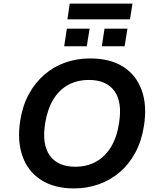

<svg xmlns="http://www.w3.org/2000/svg" viewBox="-20 -1041 883 1071"><path d="M393 10Q283 10 209.5 -37Q136 -84 105.5 -169.5Q75 -255 93 -369Q106 -452 141 -516Q176 -580 227.5 -624.5Q279 -669 343.5 -692Q408 -715 483 -715Q595 -715 667.5 -668.5Q740 -622 770.5 -537.5Q801 -453 783 -339Q770 -255 735 -190Q700 -125 648.5 -81Q597 -37 532 -13.5Q467 10 393 10ZM399 -111Q465 -111 515.5 -139Q566 -167 599 -221Q632 -275 644 -354Q663 -472 618 -533.5Q573 -595 476 -595Q411 -595 360.5 -567.5Q310 -540 277.5 -486.5Q245 -433 232 -354Q213 -235 258 -173Q303 -111 399 -111ZM356 -933 369 -1021H719L705 -933ZM338 -783 353 -881H480L464 -783ZM548 -783 563 -881H691L675 -783Z"/></svg>

Font: Nunito Sans 6pt
Style: Bold Italic
Weight: 700
Italic angle: -9°
Version: Version 3.101;gftools[0.9.27]